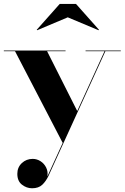

<svg xmlns="http://www.w3.org/2000/svg" viewBox="-21 -724 651 1003"><path d="M333 -633.5 173 -566 171 -568.5 291 -703.5H376L496 -568.5L494 -566ZM321.5 -456.5H225L382.5 -144L525 -456.5H426V-460H610V-456.5H529.5L232.5 194.5Q219 223 199.8 241.2Q180.5 259.5 146.5 259.5Q118 259.5 93.8 240.8Q69.5 222 69.5 184Q69.5 150 93 128Q116.5 106 150 106Q171.5 106 190.5 118Q209.5 130 220 151Q230.5 172 226.5 197.5L306.5 22.5L57.5 -456.5H-1V-460H321.5Z"/></svg>

Font: Bodoni* 48pt
Style: Bold
Weight: 700
Version: Version 2.3